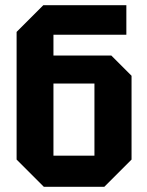

<svg xmlns="http://www.w3.org/2000/svg" viewBox="-20 -720 566 740"><path d="M186 -120H344V-398H186ZM149 0 44 -105V-597L147 -700H467V-586H186V-506H409L487 -428V-105L382 0Z"/></svg>

Font: Tektur SemiCondensed SemiBold
Style: Regular
Weight: 600
Width: 4
Designer: Adam Jagosz
Foundry: Adam Jagosz
Version: Version 1.005;gftools[0.9.30]